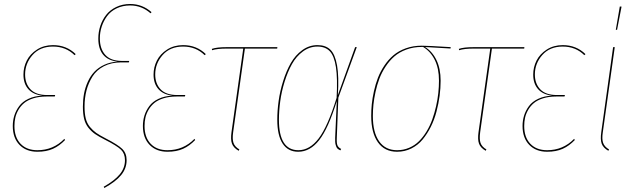

<svg xmlns="http://www.w3.org/2000/svg" viewBox="-20 -755 3183 967"><path d="M168.5 9.3Q111.8 9.3 78.1 -25.4Q44.4 -60.1 44.4 -120.6Q44.4 -147.9 52.2 -173.1Q60.1 -198.2 76.7 -220.7Q93.3 -243.2 123.3 -257.3Q153.3 -271.5 193.4 -273.4Q147.5 -278.3 122.8 -305.9Q98.1 -333.5 98.1 -379.4Q98.1 -416.5 114.7 -449.7Q131.3 -482.9 166.3 -505.4Q201.2 -527.8 247.1 -527.8Q314.9 -527.8 361.3 -482.4L355.5 -477.1Q312 -520.5 246.6 -520.5Q181.6 -520.5 144 -478Q106.4 -435.5 106.4 -379.9Q106.4 -333.5 133.8 -304.9Q161.1 -276.4 216.8 -276.4H257.8L255.9 -269H213.9Q176.8 -269 147.7 -259.8Q118.7 -250.5 101.3 -235.8Q84 -221.2 72.5 -201.2Q61 -181.2 56.9 -161.4Q52.7 -141.6 52.7 -120.1Q52.7 -63.5 83.5 -31Q114.3 1.5 168.5 1.5Q248.5 1.5 304.2 -55.7L307.6 -49.8Q279.8 -20.5 246.8 -5.6Q213.9 9.3 168.5 9.3Z M505.4 191.9 502.4 185.5Q556.6 154.8 583 123Q609.4 91.3 609.4 51.8Q609.4 18.6 589.4 -1Q569.3 -20.5 507.8 -51.8Q477.1 -67.4 459 -79.8Q440.9 -92.3 425.5 -111.3Q410.2 -130.4 403.8 -156Q397.5 -181.6 397.5 -217.8Q397.5 -252.4 403.3 -283.7Q409.2 -314.9 422.4 -343.8Q435.5 -372.6 455.6 -393.8Q475.6 -415 505.4 -428.7Q535.2 -442.4 572.3 -444.8Q524.4 -449.7 499.8 -479.2Q475.1 -508.8 475.1 -560.5Q475.1 -593.8 485.1 -624.3Q495.1 -654.8 514.4 -679.7Q533.7 -704.6 565.2 -719.7Q596.7 -734.9 635.7 -734.9Q696.8 -734.9 743.2 -693.8L738.3 -688Q693.4 -727.5 635.7 -727.5Q597.7 -727.5 567.4 -712.9Q537.1 -698.2 519.3 -673.8Q501.5 -649.4 492.2 -620.8Q482.9 -592.3 482.9 -562Q482.9 -508.8 510.5 -478.5Q538.1 -448.2 592.8 -448.2H630.9L628.9 -440.9H590.8Q541 -440.9 503.7 -421.6Q466.3 -402.3 445.8 -369.6Q425.3 -336.9 415.5 -299.1Q405.8 -261.2 405.8 -218.3Q405.8 -183.1 411.9 -158.4Q418 -133.8 432.9 -115.7Q447.8 -97.7 464.8 -85.7Q481.9 -73.7 511.2 -58.6Q574.2 -26.4 595.9 -4.9Q617.7 16.6 617.7 51.8Q617.7 93.3 590.3 126.7Q563 160.2 505.4 191.9Z M823.7 9.3Q767.1 9.3 733.4 -25.4Q699.7 -60.1 699.7 -120.6Q699.7 -147.9 707.5 -173.1Q715.3 -198.2 731.9 -220.7Q748.5 -243.2 778.6 -257.3Q808.6 -271.5 848.6 -273.4Q802.7 -278.3 778.1 -305.9Q753.4 -333.5 753.4 -379.4Q753.4 -416.5 770 -449.7Q786.6 -482.9 821.5 -505.4Q856.4 -527.8 902.3 -527.8Q970.2 -527.8 1016.6 -482.4L1010.7 -477.1Q967.3 -520.5 901.9 -520.5Q836.9 -520.5 799.3 -478Q761.7 -435.5 761.7 -379.9Q761.7 -333.5 789.1 -304.9Q816.4 -276.4 872.1 -276.4H913.1L911.1 -269H869.1Q832 -269 803 -259.8Q773.9 -250.5 756.6 -235.8Q739.3 -221.2 727.8 -201.2Q716.3 -181.2 712.2 -161.4Q708 -141.6 708 -120.1Q708 -63.5 738.8 -31Q769.5 1.5 823.7 1.5Q903.8 1.5 959.5 -55.7L962.9 -49.8Q935.1 -20.5 902.1 -5.6Q869.1 9.3 823.7 9.3Z M1213.4 -510.3 1154.3 -89.4Q1149.4 -54.2 1156 -35.2Q1162.6 -16.1 1185.5 -2.4L1182.1 4.4Q1156.2 -10.3 1148.4 -31.2Q1140.6 -52.2 1146 -89.8L1205.1 -510.3H1122.6Q1072.8 -510.3 1048.3 -502L1046.9 -508.8Q1070.8 -517.6 1123.5 -517.6H1377L1376 -510.3Z M1579.1 -527.8Q1620.1 -527.8 1643.8 -504.9Q1667.5 -481.9 1677.5 -426Q1687.5 -370.1 1681.6 -275.9L1768.6 -517.6H1776.9L1684.1 -263.2L1676.3 -62.5Q1674.8 -33.2 1679.9 -22.2Q1685.1 -11.2 1698.2 -4.9L1694.3 2.4Q1684.1 -2.4 1679.2 -7.1Q1674.3 -11.7 1670.7 -24.9Q1667 -38.1 1668 -60.5L1676.3 -246.1Q1633.3 -107.4 1587.4 -49.1Q1541.5 9.3 1481.9 9.3Q1430.7 9.3 1403.6 -31.7Q1376.5 -72.8 1376.5 -151.9Q1376.5 -197.3 1383.3 -246.6Q1390.1 -295.9 1406 -346.7Q1421.9 -397.5 1444.6 -437.3Q1467.3 -477.1 1502.2 -502.4Q1537.1 -527.8 1579.1 -527.8ZM1384.8 -151.9Q1384.8 1.5 1482.9 1.5Q1540 1.5 1585.4 -58.3Q1630.9 -118.2 1675.3 -262.2Q1680.7 -359.9 1671.9 -417Q1663.1 -474.1 1640.6 -497.3Q1618.2 -520.5 1578.6 -520.5Q1539.1 -520.5 1505.6 -495.8Q1472.2 -471.2 1450.4 -432.1Q1428.7 -393.1 1413.3 -343.3Q1397.9 -293.5 1391.4 -245.1Q1384.8 -196.8 1384.8 -151.9Z M1980 9.3Q1917 9.3 1883.3 -38.3Q1849.6 -85.9 1849.6 -171.4Q1849.6 -200.2 1852.5 -230.2Q1855.5 -260.3 1863.3 -295.7Q1871.1 -331.1 1883.3 -362.8Q1895.5 -394.5 1915.8 -424.8Q1936 -455.1 1961.7 -476.8Q1987.3 -498.5 2023.9 -511.7Q2060.5 -524.9 2104 -524.9Q2132.8 -524.9 2250 -517.6L2249 -510.7L2120.6 -518.1Q2157.2 -496.1 2178.2 -452.6Q2199.2 -409.2 2199.2 -348.6Q2199.2 -311.5 2194.1 -272.5Q2189 -233.4 2178.2 -192.6Q2167.5 -151.9 2149.7 -116.2Q2131.8 -80.6 2108.4 -52.2Q2085 -23.9 2051.8 -7.3Q2018.6 9.3 1980 9.3ZM1980 1.5Q2012.2 1.5 2040.8 -10.7Q2069.3 -22.9 2090.3 -43.9Q2111.3 -64.9 2128.7 -93.5Q2146 -122.1 2157.2 -153.8Q2168.5 -185.5 2176.3 -220Q2184.1 -254.4 2187.5 -286.6Q2190.9 -318.8 2190.9 -349.1Q2190.9 -410.2 2169.7 -453.1Q2148.4 -496.1 2110.8 -518.6H2104.5Q2062 -518.6 2026.4 -505.4Q1990.7 -492.2 1966.1 -470.7Q1941.4 -449.2 1921.9 -419.4Q1902.3 -389.6 1890.6 -358.4Q1878.9 -327.1 1871.3 -292.5Q1863.8 -257.8 1860.8 -228.5Q1857.9 -199.2 1857.9 -170.9Q1857.9 -88.4 1889.4 -43.5Q1920.9 1.5 1980 1.5Z M2457.5 -510.3 2398.4 -89.4Q2393.6 -54.2 2400.1 -35.2Q2406.7 -16.1 2429.7 -2.4L2426.3 4.4Q2400.4 -10.3 2392.6 -31.2Q2384.8 -52.2 2390.1 -89.8L2449.2 -510.3H2366.7Q2316.9 -510.3 2292.5 -502L2291 -508.8Q2314.9 -517.6 2367.7 -517.6H2621.1L2620.1 -510.3Z M2735.8 9.3Q2679.2 9.3 2645.5 -25.4Q2611.8 -60.1 2611.8 -120.6Q2611.8 -147.9 2619.6 -173.1Q2627.4 -198.2 2644 -220.7Q2660.6 -243.2 2690.7 -257.3Q2720.7 -271.5 2760.7 -273.4Q2714.8 -278.3 2690.2 -305.9Q2665.5 -333.5 2665.5 -379.4Q2665.5 -416.5 2682.1 -449.7Q2698.7 -482.9 2733.6 -505.4Q2768.6 -527.8 2814.5 -527.8Q2882.3 -527.8 2928.7 -482.4L2922.9 -477.1Q2879.4 -520.5 2814 -520.5Q2749 -520.5 2711.4 -478Q2673.8 -435.5 2673.8 -379.9Q2673.8 -333.5 2701.2 -304.9Q2728.5 -276.4 2784.2 -276.4H2825.2L2823.2 -269H2781.2Q2744.1 -269 2715.1 -259.8Q2686 -250.5 2668.7 -235.8Q2651.4 -221.2 2639.9 -201.2Q2628.4 -181.2 2624.3 -161.4Q2620.1 -141.6 2620.1 -120.1Q2620.1 -63.5 2650.9 -31Q2681.6 1.5 2735.8 1.5Q2815.9 1.5 2871.6 -55.7L2875 -49.8Q2847.2 -20.5 2814.2 -5.6Q2781.2 9.3 2735.8 9.3Z M3101.6 -722.2 3110.4 -721.7 3087.9 -605H3081.5ZM3076.2 -517.6 3016.1 -89.4Q3010.7 -54.7 3017.6 -35.4Q3024.4 -16.1 3047.4 -2.4L3043.9 4.4Q3018.1 -10.3 3010.5 -31Q3002.9 -51.8 3008.3 -89.8L3067.9 -517.6Z"/></svg>

Font: Fira Sans Compressed Eight
Style: Italic
Weight: 100
Width: 3
Italic angle: -8°
Designer: Carrois Corporate & Edenspiekermann AG
Foundry: Carrois Corporate GbR & Edenspiekermann AG
Version: Version 4.203;PS 004.203;hotconv 1.0.88;makeotf.lib2.5.64775